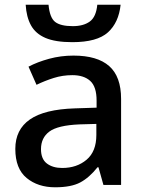

<svg xmlns="http://www.w3.org/2000/svg" viewBox="-20 -785 614 815"><path d="M492 -765Q484 -689 438 -647.5Q392 -606 287 -606Q215 -606 173 -624Q131 -642 111.5 -677.5Q92 -713 89 -765H186Q191 -710 214 -692Q237 -674 289 -674Q334 -674 361 -693.5Q388 -713 393 -765ZM292 -549Q393 -549 443.5 -504.5Q494 -460 494 -365V0H419L398 -75H394Q359 -31 320.5 -10.5Q282 10 214 10Q141 10 93 -29.5Q45 -69 45 -153Q45 -235 107 -278Q169 -321 298 -325L390 -328V-358Q390 -417 363 -441.5Q336 -466 287 -466Q246 -466 208 -454Q170 -442 135 -425L101 -502Q139 -522 188.5 -535.5Q238 -549 292 -549ZM317 -257Q225 -253 189.5 -226.5Q154 -200 154 -152Q154 -110 179 -91Q204 -72 244 -72Q306 -72 347.5 -107Q389 -142 389 -212V-259Z"/></svg>

Font: Noto Sans Medium
Style: Regular
Weight: 500
Designer: Monotype Design Team
Foundry: Monotype Imaging Inc.
Version: Version 2.007